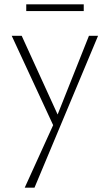

<svg xmlns="http://www.w3.org/2000/svg" viewBox="-20 -576 506 885"><path d="M232 16 34 -411H80L253 -32ZM390 -411H432L139 289H94L234 -19ZM101 -525V-556H366V-525Z"/></svg>

Font: Ysabeau Infant ExtraLight
Style: Regular
Weight: 250
Designer: Christian Thalmann (Catharsis Fonts)
Version: Version 2.001;gftools[0.9.30]; featfreeze: ss01,ss02,lnum